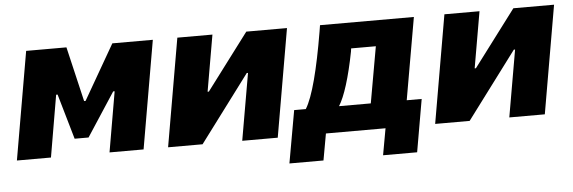

<svg xmlns="http://www.w3.org/2000/svg" viewBox="-45 -656 2750 921"><g transform="rotate(-5 1330.0 -196.0)"><path d="M14 0H178L229 -298H236L299 -80H366L503 -290H510L460 0H624L714 -520H519L367 -256H360L298 -520H104Z M742 0H908L1149 -322H1155L1099 0H1270L1360 -520H1164L960 -249H954L1001 -520H832Z M1315 128H1479L1502 0H1789L1766 128H1930L1974 -125H1902L1971 -520H1519L1514 -489C1484 -311 1451 -181 1416 -125H1360ZM1576 -125C1604 -169 1632 -258 1656 -381L1658 -396H1777L1729 -125Z M2028 0H2194L2435 -322H2441L2385 0H2556L2646 -520H2450L2246 -249H2240L2287 -520H2118Z"/></g></svg>

Font: Fixel Display 20240404 ExBold
Style: Italic
Weight: 800
Italic angle: -10°
Designer: AlfaBravo + MacPaw
Foundry: Kyrylo Tkachov, Marchela Mozhyna, Serhii Makarenko, Maria Weinstein, Zakhar Kryvoshyya
Version: Version 1.211;Glyphs 3.2 (3225)